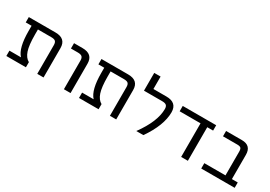

<svg xmlns="http://www.w3.org/2000/svg" viewBox="13 -1469 3160 2248"><g transform="rotate(30 1592.5 -345.0)"><path d="M557.6 2H472.7V-384.8Q472.7 -421.9 457 -437Q441.4 -452.1 400.4 -452.1H219.7V-382.8Q219.7 -239.3 244.1 -167Q268.6 -94.7 319.3 -67.4V2H54.7V-70.3H210.9Q133.8 -151.4 133.8 -382.8V-452.1H54.7V-524.4H415Q557.6 -524.4 557.6 -394.5Z M666 -452.1V-524.4H780.3Q922.9 -524.4 922.9 -394.5V2H833V-384.8Q833 -421.9 816.4 -437Q799.8 -452.1 758.8 -452.1Z M1540 2H1455.1V-384.8Q1455.1 -421.9 1439.5 -437Q1423.8 -452.1 1382.8 -452.1H1202.1V-382.8Q1202.1 -239.3 1226.6 -167Q1251 -94.7 1301.8 -67.4V2H1037.1V-70.3H1193.4Q1116.2 -151.4 1116.2 -382.8V-452.1H1037.1V-524.4H1397.5Q1540 -524.4 1540 -394.5Z M1915 -524.4Q2058.6 -524.4 2059.6 -394.5Q2059.6 -216.8 1907.2 2H1811.5Q1972.7 -218.8 1972.7 -387.7Q1972.7 -422.9 1956.1 -437.5Q1939.5 -452.1 1899.4 -452.1H1653.3V-692.4H1739.3V-524.4Z M2508.8 2H2418V-452.1H2135.7V-524.4H2587.9V-452.1H2508.8Z M2975.6 -391.6Q2975.6 -426.8 2962.9 -439.5Q2950.2 -452.1 2914.1 -452.1H2721.7V-524.4H2935.5Q3062.5 -524.4 3062.5 -397.5V-70.3H3141.6V2H2689.5V-70.3H2975.6Z"/></g></svg>

Font: Gen Shin Gothic Regular
Style: Regular
Weight: 400
Designer: [Source Han Sans]
Ryoko NISHIZUKA  (kana & ideographs); Paul D. Hunt (Latin, Greek & Cyrillic); Wenlong ZHANG  (bopomofo
Version: Version 1.002.20150607